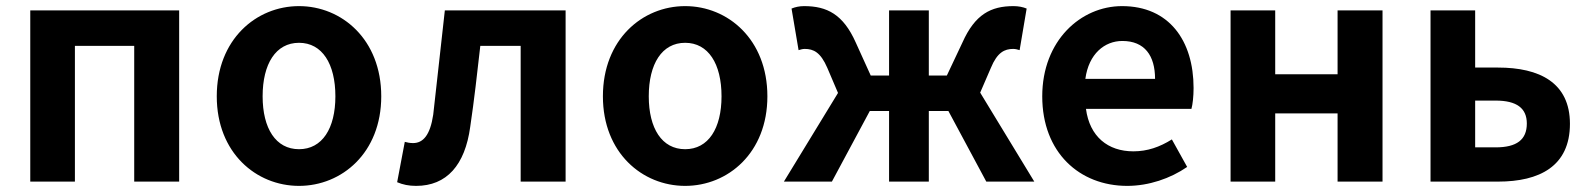

<svg xmlns="http://www.w3.org/2000/svg" viewBox="-20 -594 5198 628"><path d="M79 -560V0H225V-444H419V0H566V-560Z M958 14C1098 14 1227 -94 1227 -279C1227 -465 1098 -574 958 -574C818 -574 689 -465 689 -279C689 -94 818 14 958 14ZM958 -106C882 -106 839 -174 839 -279C839 -385 882 -454 958 -454C1034 -454 1077 -385 1077 -279C1077 -174 1034 -106 958 -106Z M1341 14C1441 14 1501 -54 1518 -179C1531 -266 1541 -356 1551 -444H1683V0H1830V-560H1435C1422 -446 1410 -332 1397 -219C1387 -152 1364 -126 1331 -126C1320 -126 1312 -128 1304 -130L1279 2C1298 10 1317 14 1341 14Z M2221 14C2361 14 2490 -94 2490 -279C2490 -465 2361 -574 2221 -574C2081 -574 1952 -465 1952 -279C1952 -94 2081 14 2221 14ZM2221 -106C2145 -106 2102 -174 2102 -279C2102 -385 2145 -454 2221 -454C2297 -454 2340 -385 2340 -279C2340 -174 2297 -106 2221 -106Z M2544 0H2701L2825 -231H2888V0H3018V-231H3082L3206 0H3363L3186 -291L3221 -372C3242 -423 3266 -434 3294 -434C3302 -434 3308 -432 3315 -430L3338 -566C3326 -571 3311 -574 3295 -574C3221 -574 3169 -547 3128 -455L3077 -347H3018V-560H2888V-347H2828L2779 -455C2738 -547 2685 -574 2610 -574C2595 -574 2581 -571 2569 -566L2592 -430C2599 -432 2605 -434 2612 -434C2641 -434 2664 -423 2686 -372L2721 -290Z M3667 14C3737 14 3808 -10 3863 -48L3813 -138C3773 -113 3733 -99 3687 -99C3604 -99 3544 -147 3532 -238H3877C3881 -252 3884 -279 3884 -306C3884 -461 3804 -574 3650 -574C3515 -574 3389 -461 3389 -279C3389 -95 3511 14 3667 14ZM3530 -336C3541 -418 3593 -460 3651 -460C3724 -460 3758 -412 3758 -336Z M4005 -560V0H4151V-223H4355V0H4502V-560H4355V-351H4151V-560Z M4880 0C5015 0 5115 -50 5115 -189C5115 -324 5015 -373 4880 -373H4805V-560H4659V0ZM4872 -265C4941 -265 4974 -240 4974 -190C4974 -137 4941 -112 4872 -112H4805V-265Z"/></svg>

Font: Kinto Sans
Style: Bold
Weight: 700
Designer: Authors: Ryoko NISHIZUKA  (kana & ideographs); Paul D. Hunt (Latin, Greek & Cyrillic); Wenlong ZHANG  (bopomofo); Sandol
Foundry: Adobe Systems Incorporated, ookami Inc.
Version: Version 0.001